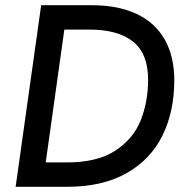

<svg xmlns="http://www.w3.org/2000/svg" viewBox="-20 -717 719 737"><path d="M138 -697H332Q433.5 -697 504.5 -663.5Q575.5 -630 612.2 -565.2Q649 -500.5 649 -409Q649 -288.5 603.5 -196.5Q558 -104.5 465.8 -52.2Q373.5 0 238.5 0H40ZM548.5 -411.5Q548.5 -511 490.8 -557.2Q433 -603.5 322.5 -603.5H227L155.5 -93.5H236.5Q354.5 -93.5 423.8 -139.5Q493 -185.5 520.8 -256.8Q548.5 -328 548.5 -411.5Z"/></svg>

Font: HK Grotesk Medium
Style: Italic
Weight: 500
Italic angle: -8°
Designer: Alfredo Marco Pradil
Foundry: Hanken Design Co.
Version: Version 3.004